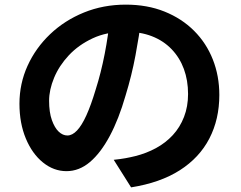

<svg xmlns="http://www.w3.org/2000/svg" viewBox="-20 -762 1040 829"><path d="M591 -685Q581 -609 565 -523Q549 -437 522 -349Q493 -248 454 -175Q415 -102 368.5 -62.5Q322 -23 267 -23Q212 -23 165.5 -60.5Q119 -98 91.5 -164Q64 -230 64 -314Q64 -401 99 -478Q134 -555 196.5 -614.5Q259 -674 342.5 -708Q426 -742 523 -742Q616 -742 690.5 -712Q765 -682 818 -629Q871 -576 899 -505Q927 -434 927 -352Q927 -247 884 -164Q841 -81 756.5 -27Q672 27 546 47L471 -72Q500 -75 522 -79Q544 -83 564 -88Q612 -100 653.5 -122.5Q695 -145 726 -178.5Q757 -212 774.5 -257Q792 -302 792 -356Q792 -415 774 -464Q756 -513 721 -549.5Q686 -586 636 -605.5Q586 -625 521 -625Q441 -625 380 -596.5Q319 -568 277 -523Q235 -478 213.5 -426Q192 -374 192 -327Q192 -277 204 -243.5Q216 -210 233.5 -193.5Q251 -177 271 -177Q292 -177 312.5 -198.5Q333 -220 353 -264Q373 -308 393 -375Q416 -447 432 -529Q448 -611 455 -689Z"/></svg>

Font: Noto Sans SC
Style: Bold
Weight: 700
Designer: Ryoko NISHIZUKA  (kana, bopomofo & ideographs); Paul D. Hunt (Latin, Greek & Cyrillic); Sandoll Communications , Soo-you
Foundry: Adobe
Version: Version 2.004-H2;hotconv 1.0.118;makeotfexe 2.5.65603